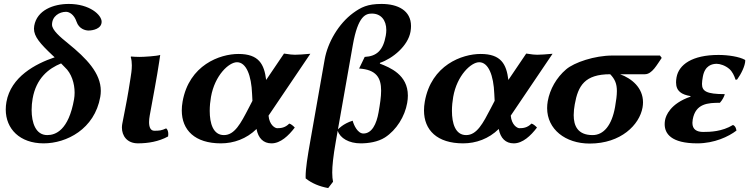

<svg xmlns="http://www.w3.org/2000/svg" viewBox="-20 -718 3828 975"><path d="M308.8 -377C343.4 -345.8 358.9 -294 358.9 -247.4C358.9 -235.8 357.9 -224.5 356.1 -214C328.2 -56 262 -32 220 -32C160.9 -32 140.6 -95.1 140.6 -159.7C140.6 -179.2 142.4 -198.9 145.6 -217C163.9 -321 226.6 -370 290.2 -396ZM257.6 -427C159.8 -394 35.2 -328 12.6 -200C10.3 -186.9 9.2 -174.2 9.2 -161.8C9.2 -63.4 80.8 10 201.6 10C317.6 10 460.3 -62 489.2 -226C491 -236.3 491.9 -246.5 491.9 -256.4C491.9 -346.5 419.7 -421.4 325.2 -498C286 -529.7 244.2 -565.1 244.2 -592.6C244.2 -635.4 281 -658 315.4 -658C331.4 -658 356.1 -645 368.6 -608C381 -571 413.6 -563 429.6 -563C452 -563 496.1 -571.9 496.1 -607.7C496.1 -642.3 435.4 -698 329.4 -698C250.4 -698 167.8 -666 153.8 -587C153 -582.1 152.5 -577.3 152.5 -572.5C152.5 -532 184.2 -496.2 245.6 -438Z M633.2 -261.1C623.7 -201.7 606 -118.1 600.7 -88.1C599.7 -82.2 599.1 -76.2 599.1 -70.2C599.1 -29 624.5 9.9 680.4 9.9C732.4 9.9 786 0.9 833.6 -25.1C834.3 -29 834.6 -33 834.6 -36.9C834.6 -49.2 831.2 -60.8 823.8 -66.1C799.9 -55.1 789.7 -54.1 763.7 -54.1C744.4 -54.1 737 -72.5 737 -97.9C737 -108.1 738.2 -119.4 740.3 -131.1C745.6 -161.1 755.6 -212.1 766.1 -272L778.6 -343C784.3 -375 793.6 -439 793.6 -439C777.5 -433 708.8 -429 689.8 -429C677.8 -429 652 -430 646.2 -431L643.8 -429C648 -415.5 649.5 -400.7 649.5 -386C649.5 -362.5 645.7 -339.2 642.9 -322Z M1261.9 -206 1242.2 -168C1202.6 -91.8 1171.7 -32 1117.2 -32C1062.2 -32 1045 -91.6 1045 -154.9C1045 -179.1 1047.5 -203.9 1051.4 -226C1070.8 -336 1142.6 -402 1183.4 -402C1230.4 -402 1256.6 -335 1260.1 -241ZM1190.8 -444C1096.8 -444 940 -388 907.2 -202C904.4 -186.5 903.1 -171.5 903.1 -157.2C903.1 -57.3 969.7 10 1101.8 10C1166.8 10 1231.9 -13 1282.7 -63C1291.4 -16 1317.8 10 1358.8 10C1404.4 10 1445.1 -28.5 1476.9 -70.3C1469.6 -78.1 1458.2 -88.4 1448.8 -90.4C1427.2 -68.3 1404.8 -67 1387.4 -67C1376.5 -67 1347.8 -83.5 1343.7 -130.8L1556 -445C1526.5 -442 1492.1 -440 1478.1 -440C1466.1 -440 1453.3 -441 1422.2 -446L1331.6 -312C1321.7 -392 1294.8 -444 1190.8 -444Z M1771.6 -489C1798 -639 1837.8 -649 1868.8 -649C1913.9 -649 1941.7 -616.4 1941.7 -565.4C1941.7 -556.5 1940.8 -547 1939 -537C1925.8 -462 1892.5 -432 1832 -429L1803.6 -370C1890.5 -364.6 1915.4 -323.6 1915.4 -257.7C1915.4 -226.2 1909.7 -188.8 1902.3 -147C1891.9 -88 1868.4 -40 1825.4 -40C1796.4 -40 1776.8 -82 1770.9 -105C1723.4 -91 1696.1 -61 1696.1 -61ZM1555.4 0C1541.8 76.8 1532 137.3 1532 178.4C1532 181.7 1532.1 184.9 1532.2 188C1563.8 213 1602 229 1646.6 237L1671.2 205C1668.8 192.9 1667.1 178.5 1667.1 158.5C1667.1 125.4 1671.7 77.3 1685.4 0L1694.9 -54C1707.2 -16 1752.6 10 1811.6 10C1850.6 10 1898.8 3 1934.9 -20C1993.6 -58 2035.8 -127 2047.7 -195C2050.1 -208.4 2051.2 -220.9 2051.2 -232.5C2051.2 -339.1 1959.6 -375.2 1909 -395L1909.7 -399C1974.6 -421 2051.9 -485 2064.6 -557C2066.4 -567.2 2067.2 -576.7 2067.2 -585.7C2067.2 -664.9 2000.1 -698 1917.4 -698C1845.4 -698 1813.4 -681 1773.3 -652C1699.8 -598 1644 -503 1628.7 -416Z M2491.9 -206 2472.2 -168C2432.6 -91.8 2401.7 -32 2347.2 -32C2292.2 -32 2275 -91.6 2275 -154.9C2275 -179.1 2277.5 -203.9 2281.4 -226C2300.8 -336 2372.6 -402 2413.4 -402C2460.4 -402 2486.6 -335 2490.1 -241ZM2420.8 -444C2326.8 -444 2170 -388 2137.2 -202C2134.4 -186.5 2133.1 -171.5 2133.1 -157.2C2133.1 -57.3 2199.7 10 2331.8 10C2396.8 10 2461.9 -13 2512.7 -63C2521.4 -16 2547.8 10 2588.8 10C2634.4 10 2675.1 -28.5 2706.9 -70.3C2699.6 -78.1 2688.2 -88.4 2678.8 -90.4C2657.2 -68.3 2634.8 -67 2617.4 -67C2606.5 -67 2577.8 -83.5 2573.7 -130.8L2786 -445C2756.5 -442 2722.1 -440 2708.1 -440C2696.1 -440 2683.3 -441 2652.2 -446L2561.6 -312C2551.7 -392 2524.8 -444 2420.8 -444Z M3254.7 -341C3291.7 -341 3316.3 -390 3340.3 -424L3331.4 -436H3090.4C2999.4 -436 2896.2 -401 2855.1 -366C2805.7 -324 2772.3 -265 2761.5 -204C2759.4 -192 2758.4 -180.3 2758.4 -169C2758.4 -61.9 2850.6 11 2974.6 11C3133.6 11 3227.4 -84.5 3242.9 -172C3244.5 -181.2 3245.3 -190.1 3245.3 -198.6C3245.3 -272.4 3187.7 -319.9 3128.7 -341ZM2989.2 -32C2912.7 -32 2893.3 -80.6 2893.3 -133.4C2893.3 -151.7 2895.6 -170.5 2898.7 -188C2915.4 -283 2949.7 -341 3078.7 -341C3102.7 -316 3112.6 -292.6 3112.6 -255.8C3112.6 -234.4 3109.3 -208.5 3103.4 -175C3086.8 -81 3045.2 -32 2989.2 -32Z M3619.7 -394C3636.2 -394 3663.4 -385.6 3684 -367.5C3698.9 -354.4 3708.7 -333.6 3715.4 -313L3723 -314C3742.8 -341 3764.2 -383 3764.6 -411L3763.2 -414C3735 -430 3678.6 -439 3628.6 -439C3494.6 -439 3426.9 -389.6 3415.5 -325C3413.9 -315.8 3413.1 -307.4 3413.1 -299.9C3413.1 -254.6 3441.4 -237.7 3486.7 -230L3486.2 -227C3384 -192 3361.3 -131 3357.2 -108C3356 -101.3 3355.3 -94.3 3355.3 -87.3C3355.3 -40 3387.4 10 3521.4 10C3607.4 10 3680 -24.3 3719.9 -55C3716.9 -69.3 3713.9 -77.8 3702.4 -83.5C3646.4 -49.5 3586.6 -48 3550.6 -48C3518.9 -48 3496.1 -60.1 3496.1 -94.1C3496.1 -99.2 3496.7 -104.8 3497.7 -111C3512.2 -193 3575.7 -196 3635.7 -196C3648.8 -209.9 3658.8 -230.5 3660.5 -240C3567.3 -240 3544.8 -255 3544.8 -291.9C3544.8 -302.2 3546.6 -314.2 3549 -328C3559.3 -386.3 3596.7 -394 3619.7 -394Z"/></svg>

Font: Linux Biolinum O 
Style: Bold Italic
Weight: 700
Designer: Philipp H. Poll
Foundry: Philipp H. Poll
Version: Version 1.3.2